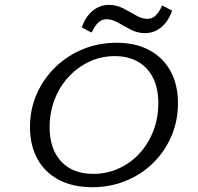

<svg xmlns="http://www.w3.org/2000/svg" viewBox="-20 -758 812 789"><path d="M358.9 11.3Q280.6 11.3 223 -18.5Q165.3 -48.4 134.3 -104Q103.2 -159.7 103.2 -235.5Q103.2 -308.1 130.6 -371Q158.1 -433.9 206.9 -481.5Q255.6 -529 320.2 -555.6Q384.7 -582.3 458.9 -582.3Q537.1 -582.3 593.5 -552Q650 -521.8 680.6 -466.1Q711.3 -410.5 711.3 -333.9Q711.3 -261.3 684.3 -198.4Q657.3 -135.5 609.3 -88.3Q561.3 -41.1 497.2 -14.9Q433.1 11.3 358.9 11.3ZM363.7 -43.5Q419.4 -43.5 468.1 -65.7Q516.9 -87.9 553.2 -127.4Q589.5 -166.9 610.1 -219.8Q630.6 -272.6 630.6 -333.1Q630.6 -394.4 609.3 -437.5Q587.9 -480.6 547.6 -504Q507.3 -527.4 451.6 -527.4Q396 -527.4 347.6 -504.8Q299.2 -482.3 262.1 -442.3Q225 -402.4 204.4 -349.2Q183.9 -296 183.9 -235.5Q183.9 -145.2 231.5 -94.4Q279 -43.5 363.7 -43.5ZM575.8 -621.8Q545.2 -621.8 517.3 -636.3Q489.5 -650.8 464.9 -664.9Q440.3 -679 416.9 -679Q399.2 -679 384.7 -666.1Q370.2 -653.2 356.5 -624.2L316.1 -645.2Q330.6 -688.7 360.5 -713.3Q390.3 -737.9 427.4 -737.9Q458.9 -737.9 485.9 -723.8Q512.9 -709.7 537.9 -695.2Q562.9 -680.6 586.3 -680.6Q604.8 -680.6 619 -693.5Q633.1 -706.5 646.8 -735.5L687.1 -714.5Q672.6 -671 643.1 -646.4Q613.7 -621.8 575.8 -621.8Z"/></svg>

Font: Playfair 5pt SemiExpanded Light
Style: Italic
Weight: 300
Width: 6
Italic angle: -15.6°
Designer: Claus Eggers Sørensen
Foundry: Claus Eggers Sørensen
Version: Version 2.203